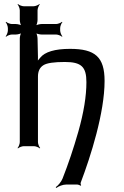

<svg xmlns="http://www.w3.org/2000/svg" viewBox="-20 -724 613 951"><path d="M408 -317C408 -249 395 -167 368 -72C344 12 318 89 290 160C284 176 267 196 256 203L259 207C269 199 291 190 308 190H362C367 190 377 194 380 196L382 193C380 191 378 185 380 180C429 51 498 -165 498 -323C498 -442 451 -482 327 -482C252 -482 202 -467 179 -438C173 -431 164 -421 162 -414L166 -413C168 -419 168 -431 168 -441L166 -533C166 -542 162 -559 157 -565L154 -562C159 -557 177 -553 186 -553H258C267 -553 282 -547 287 -542L289 -544C284 -549 278 -564 278 -573V-585C278 -594 284 -609 289 -614L287 -616C282 -611 267 -605 258 -605H186C177 -605 160 -601 155 -596L157 -594C162 -599 166 -616 166 -625V-673C166 -682 172 -697 177 -702L175 -704C170 -699 155 -693 146 -693H98C89 -693 74 -699 69 -704L67 -702C72 -697 78 -682 78 -673V-625C78 -616 82 -599 87 -594L89 -596C84 -601 67 -605 58 -605H39C30 -605 15 -611 10 -616L8 -614C13 -609 19 -594 19 -585V-573C19 -564 13 -549 8 -544L10 -542C15 -547 30 -553 39 -553H58C67 -553 84 -557 89 -562L87 -564C82 -559 78 -542 78 -533V-20C78 -11 72 4 67 9L69 11C74 6 89 0 98 0H148C157 0 172 6 177 11L179 9C174 4 168 -11 168 -20V-345C168 -371 177 -390 195 -401C212 -412 248 -417 301 -417C383 -417 408 -393 408 -317Z"/></svg>

Font: Gamestation Storm
Style: Regular
Weight: 400
Designer: Jonas Hecksher
Foundry: Jonas Hecksher, Playtypeª, e-types AS
Version: Version 1.003